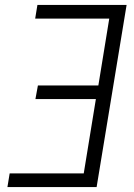

<svg xmlns="http://www.w3.org/2000/svg" viewBox="-20 -755 540 775"><path d="M10 0 19 -55H318L367 -355H123L133 -410H377L421 -680H122L131 -735H491L370 0Z"/></svg>

Font: Iosevka Light
Style: Italic
Weight: 300
Italic angle: -9°
Monospace: yes
Designer: Belleve Invis
Foundry: Belleve Invis
Version: Version 32.5.0; ttfautohint (v1.8.4)